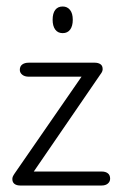

<svg xmlns="http://www.w3.org/2000/svg" viewBox="-20 -571 379 591"><path d="M84 -43 289 -342Q293 -347 294.5 -351Q296 -355 296 -358Q296 -369 289 -373.5Q282 -378 272 -378H68Q56 -378 48.5 -372.5Q41 -367 41 -356Q41 -347 48.5 -341Q56 -335 68 -335H231L25 -37Q21 -31 19.5 -27.5Q18 -24 18 -20Q18 -10 24.5 -5Q31 0 42 0H293Q305 0 312 -6Q319 -12 319 -21Q319 -32 312 -37.5Q305 -43 293 -43ZM173 -551Q158 -551 150 -540.5Q142 -530 142 -510Q142 -491 150 -480Q158 -469 173 -469Q188 -469 196 -480Q204 -491 204 -510Q204 -530 195.5 -540.5Q187 -551 173 -551Z"/></svg>

Font: Beiruti Light
Style: Regular
Weight: 300
Designer: Arlette Boutros
Foundry: Boutros
Version: Version 1.41